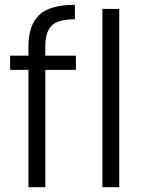

<svg xmlns="http://www.w3.org/2000/svg" viewBox="-20 -777 595 797"><path d="M98 -487H22V-546H98V-584Q98 -672 142.5 -714.5Q187 -757 291 -757V-697Q221 -697 194.5 -670.5Q168 -644 168 -584V-546H295V-487H168V0H98ZM405 -740H475V0H405Z"/></svg>

Font: SVN-Poppins Light
Style: Regular
Weight: 300
Designer: Ninad Kale (Devanagari), Jonny Pinhorn (Latin)
Foundry: Indian Type Foundry
Version: Version 3.002 2017; ttfautohint (v1.8.3)